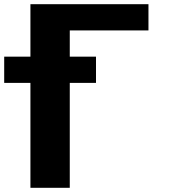

<svg xmlns="http://www.w3.org/2000/svg" viewBox="-20 -895 852 915"><path d="M125 0H312.5V-500H437.5V-625H312.5V-750H687.5V-875H125V-625H0V-500H125Z"/></svg>

Font: Faithful 32x
Style: Semibold
Weight: 400
Foundry: Faithful Resource Pack
Version: Version 1.0; January 27, 2023